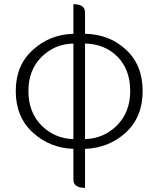

<svg xmlns="http://www.w3.org/2000/svg" viewBox="-20 -707 764 926"><path d="M390 199Q334 199 334 159V11Q220 7 138 -68Q56 -143 56 -268Q56 -392 138 -466Q220 -541 334 -544V-687Q390 -687 390 -647V-544Q507 -542 587 -468Q668 -394 668 -268Q668 -142 586 -67Q504 7 390 11V199ZM117 -268Q117 -166 180 -102Q243 -39 334 -36V-497Q243 -495 180 -432Q117 -369 117 -268ZM608 -268Q608 -371 547 -433Q486 -495 390 -497V-36Q481 -39 544 -102Q608 -166 608 -268Z"/></svg>

Font: Swei Half Moon CJK SC
Style: Light
Weight: 300
Version: Version 2.071